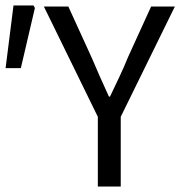

<svg xmlns="http://www.w3.org/2000/svg" viewBox="-33 -680 657 700"><path d="M323.7 0V-254.2L126.9 -656.3H216.1L300.7 -471.1Q316.2 -434.5 331.6 -399.8Q346.9 -365.1 364.1 -327.9H368.1Q385.6 -365.1 402.2 -399.8Q418.7 -434.5 433.5 -471.1L518 -656.3H604.6L407.2 -254.2V0ZM-12.6 -431.6 16.2 -660H89.2L94.2 -650.8L43 -431.6Z"/></svg>

Font: Source Sans 3 VF
Style: Regular
Weight: 200
Designer: Paul D. Hunt
Foundry: Adobe
Version: Version 3.046;hotconv 1.0.118;makeotfexe 2.5.65603